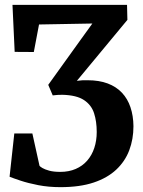

<svg xmlns="http://www.w3.org/2000/svg" viewBox="-20 -763 588 792"><path d="M229.5 9Q180.5 9 138 0.8Q95.5 -7.5 64.8 -17.8Q34 -28 19.5 -34L39 -212.5H113.5L143 -79Q145.5 -75.5 155.2 -69.8Q165 -64 183 -59Q201 -54 229 -54Q264 -54 292 -66Q320 -78 339.5 -100.2Q359 -122.5 369 -152.8Q379 -183 379 -218.5Q379 -262 368 -296Q357 -330 326.5 -350.2Q296 -370.5 237.5 -372Q228 -372 218 -371.5Q208 -371 197.5 -369.5L179 -413L313 -599.5L361 -666L141 -662L119.5 -548.5L40.5 -549L31.5 -743H504L505.5 -681L297 -429.5Q308.5 -431 319.8 -431.8Q331 -432.5 341.5 -432Q388.5 -432 424 -418.8Q459.5 -405.5 483 -380.5Q506.5 -355.5 518.2 -320.5Q530 -285.5 530.5 -242.5Q530.5 -189 513.2 -143.2Q496 -97.5 459.5 -63.2Q423 -29 366.2 -10Q309.5 9 229.5 9Z"/></svg>

Font: Merriweather 24pt SemiCondensed
Style: Bold
Weight: 700
Width: 4
Designer: Eben Sorkin
Foundry: Eben Sorkin
Version: Version 2.100